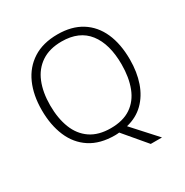

<svg xmlns="http://www.w3.org/2000/svg" viewBox="-200 -884 1167 1214"><g transform="rotate(-30 384.0 -277.5)"><path d="M705 -358Q705 -267 679.5 -193Q654 -119 603.5 -69.5Q553 -20 478 -2L634 170H552L415 8Q407 9 399 9.5Q391 10 384 10Q276 10 204.5 -36.5Q133 -83 97.5 -166.5Q62 -250 62 -359Q62 -468 98.5 -550Q135 -632 207.5 -678.5Q280 -725 387 -725Q490 -725 561 -680.5Q632 -636 668.5 -554Q705 -472 705 -358ZM123 -359Q123 -264 151 -192.5Q179 -121 237 -81.5Q295 -42 384 -42Q474 -42 531.5 -81Q589 -120 616.5 -191.5Q644 -263 644 -358Q644 -507 579.5 -590Q515 -673 387 -673Q298 -673 239 -633.5Q180 -594 151.5 -523.5Q123 -453 123 -359Z"/></g></svg>

Font: Noto Sans Arabic UI Lt
Style: Regular
Weight: 300
Designer: Monotype Design Team, Nadine Chahine and Nizar Qandah
Foundry: Monotype Imaging Inc.
Version: Version 2.010; ttfautohint (v1.8.4.7-5d5b)